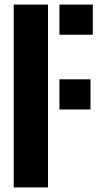

<svg xmlns="http://www.w3.org/2000/svg" viewBox="-20 -820 446 840"><path d="M40 0V-800H190V0ZM240 -668V-800H386V-668ZM240 -341V-473H376V-341Z"/></svg>

Font: Big Shoulders Stencil Display Black
Style: Regular
Weight: 900
Designer: Patric King
Foundry: XO Type Co
Version: Version 1.000